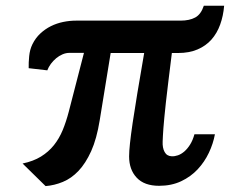

<svg xmlns="http://www.w3.org/2000/svg" viewBox="-20 -628 832 660"><path d="M57.6 -65.9Q94.7 -73.7 120.8 -89.8Q147 -106 165.3 -128.9Q183.6 -151.9 195.6 -180.9Q207.5 -210 216.3 -243.7L268.6 -446.3H219.2Q207 -446.3 195.3 -441.4Q183.6 -436.5 173.3 -428Q163.1 -419.4 155 -408.7Q147 -397.9 142.6 -386.2L78.6 -393.6Q78.1 -412.1 80.3 -434.8Q82.5 -457.5 91.3 -475.6Q102.1 -497.6 118.7 -512.9Q135.3 -528.3 155 -538.1Q174.8 -547.9 197 -552.5Q219.2 -557.1 241.7 -557.1H600.6Q631.3 -557.1 651.1 -567.9Q670.9 -578.6 680.7 -608.4H750.5Q747.6 -573.2 736.8 -543.5Q726.1 -513.7 706.8 -491.9Q687.5 -470.2 658.9 -458Q630.4 -445.8 592.3 -445.8H570.8Q564 -390.1 558.8 -348.6Q553.7 -307.1 550.3 -276.4Q546.9 -245.6 544.9 -224.1Q543 -202.6 541.7 -187.3Q540.5 -171.9 540 -161.1Q539.6 -150.4 539.1 -141.6Q538.1 -119.6 545.9 -105.5Q553.7 -91.3 570.3 -90.8Q580.6 -90.3 591.8 -94.2Q603 -98.1 613.8 -107.4Q624.5 -116.7 633.5 -131.1Q642.6 -145.5 648.4 -166.5H718.8Q712.9 -134.3 698 -102.8Q683.1 -71.3 659.4 -45.9Q635.7 -20.5 602.5 -4.9Q569.3 10.7 526.9 10.7Q476.1 10.7 450 -17.1Q423.8 -44.9 423.8 -90.3Q423.8 -107.4 426.8 -135.3Q429.7 -163.1 436 -205.8Q442.4 -248.5 452.1 -307.6Q461.9 -366.7 475.6 -445.8H360.4L322.8 -214.8Q312.5 -150.9 293.5 -108.6Q274.4 -66.4 249.8 -40.5Q225.1 -14.6 196 -2.7Q167 9.3 136.7 11.7L57.6 -65.9Z"/></svg>

Font: Brush Lettering One
Style: Bold Italic
Weight: 400
Italic angle: -7°
Designer: Eben Sorkin
Foundry: Eben Sorkin
Version: Version 1.001